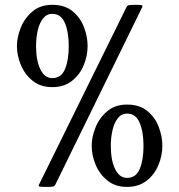

<svg xmlns="http://www.w3.org/2000/svg" viewBox="-20 -751 728 780"><path d="M167 8.3Q145 8.3 140.1 6.8Q135.3 5.4 138.7 -1.5L493.7 -721.7Q497.1 -728.5 503.7 -730Q510.3 -731.4 528.8 -731.4Q548.3 -731.4 554.7 -730Q561 -728.5 557.6 -721.7L205.1 -1.5Q201.7 5.4 195.1 6.8Q188.5 8.3 167 8.3ZM496.1 8.3Q448.2 8.3 416.3 -17.6Q384.3 -43.5 368.4 -82Q352.5 -120.6 352.5 -158.7Q352.5 -194.8 368.2 -233.6Q383.8 -272.5 415.8 -299.3Q447.8 -326.2 496.1 -326.2Q546.9 -326.2 578.6 -300Q610.4 -273.9 625 -235.1Q639.6 -196.3 639.6 -158.7Q639.6 -118.7 623.5 -80.1Q607.4 -41.5 575.4 -16.6Q543.5 8.3 496.1 8.3ZM496.1 -28.3Q532.7 -28.3 547.9 -65.2Q563 -102.1 563 -158.7Q563 -215.8 547.1 -252.7Q531.2 -289.6 496.1 -289.6Q473.6 -289.6 459 -271.2Q444.3 -252.9 437.3 -223.1Q430.2 -193.4 430.2 -158.7Q430.2 -99.6 447.8 -64Q465.3 -28.3 496.1 -28.3ZM192.4 -397Q144.5 -397 112.5 -422.9Q80.6 -448.7 64.7 -487.3Q48.8 -525.9 48.8 -564Q48.8 -600.1 64.5 -638.9Q80.1 -677.7 112.1 -704.6Q144 -731.4 192.4 -731.4Q243.2 -731.4 274.9 -705.3Q306.6 -679.2 321.3 -640.4Q335.9 -601.6 335.9 -564Q335.9 -523.9 319.8 -485.4Q303.7 -446.8 271.7 -421.9Q239.7 -397 192.4 -397ZM192.4 -433.6Q229 -433.6 244.1 -470.5Q259.3 -507.3 259.3 -564Q259.3 -621.1 243.4 -658Q227.5 -694.8 192.4 -694.8Q169.9 -694.8 155.3 -676.5Q140.6 -658.2 133.5 -628.4Q126.5 -598.6 126.5 -564Q126.5 -504.9 144 -469.2Q161.6 -433.6 192.4 -433.6Z"/></svg>

Font: Dai Banna SIL
Style: Regular
Weight: 400
Designer: Victor Gaultney
Foundry: SIL International
Version: Version 4.000